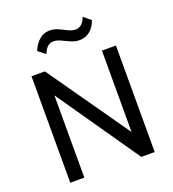

<svg xmlns="http://www.w3.org/2000/svg" viewBox="-163 -1062 1071 1186"><g transform="rotate(-20 372.0 -468.5)"><path d="M94 0V-700H182L557 -165V-700H649V0H561L186.5 -541V0ZM227.5 -797 180 -834.5Q197.5 -877.5 226.8 -902.5Q256 -927.5 294.5 -927.5Q325 -927.5 351.5 -915Q378 -902.5 402.5 -890.2Q427 -878 451 -878Q494.5 -878 516.5 -937L563.5 -898.5Q548.5 -855 519 -831.5Q489.5 -808 451.5 -808Q421 -808 394 -820Q367 -832 342.2 -844.2Q317.5 -856.5 294 -856.5Q249.5 -856.5 227.5 -797Z"/></g></svg>

Font: Geologica Light
Style: Regular
Weight: 300
Designer: Sindre Bremnes, Frode Helland
Foundry: Monokrom Skriftforlag AS
Version: Version 1.010; ttfautohint (v1.8.4.7-5d5b);gftools[0.9.28]